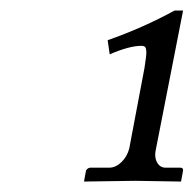

<svg xmlns="http://www.w3.org/2000/svg" viewBox="-20 -708 367 364"><path d="M248 -621.1Q225.1 -621.1 188 -605L184.1 -631.8Q250 -654.8 311 -688H327.1L275.9 -426.8Q272 -410.6 277.6 -400.4Q283.2 -390.1 293.9 -390.1H321.8Q327.6 -390.1 327.1 -384.8L323.2 -363.8Q271.5 -364.7 236.8 -365.2L139.2 -363.8L143.1 -384.8Q146 -389.6 150.9 -390.1H187Q199.2 -390.1 210.2 -400.6Q221.2 -411.1 225.1 -426.8L253.9 -579.1Q255.9 -592.3 256.8 -599.6Q257.8 -606.9 257.3 -612.1Q256.8 -617.2 254.9 -619.1Q252.9 -621.1 248 -621.1Z"/></svg>

Font: Linux Libertine
Style: Italic
Weight: 400
Italic angle: -12°
Designer: Philipp H. Poll
Foundry: Philipp H. Poll
Version: Version 5.1.6 ; ttfautohint (v0.9)